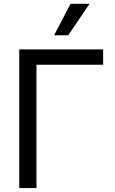

<svg xmlns="http://www.w3.org/2000/svg" viewBox="-20 -959 586 979"><path d="M505.9 -628.9V-707H78.1V0H166V-628.9ZM339.8 -939.5 255.9 -779.3H328.1L436.5 -939.5Z"/></svg>

Font: Pretendard Variable
Style: Regular
Weight: 400
Designer: Base glyphs from Inter by Rasmus Andersson; Hangeul glyphs from Noto Sans CJK(Source Han Sans) by Jang Soo-young and Kan
Foundry: Kil Hyung-jin
Version: Version 1.309;Glyphs 3.2 (3225)